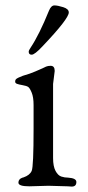

<svg xmlns="http://www.w3.org/2000/svg" viewBox="-20 -682 324 709"><path d="M86 -491C86 -483.7 89.7 -480 97 -480C104.3 -480 117.7 -490.3 137 -511C201.7 -579 234 -620.7 234 -636C234 -644.7 227.2 -651.2 213.5 -655.5C199.8 -659.8 189 -662 181 -662C173 -662 166.3 -655.7 161 -643C137 -583.7 114.3 -538 93 -506C88.3 -499.3 86 -494.3 86 -491ZM159 4 230 6 245 7C256.3 7 262 1.3 262 -10C262 -19.3 252 -24.7 232 -26C223.3 -26 214.8 -27.3 206.5 -30C198.2 -32.7 191 -39.7 185 -51C179 -62.3 176 -78 176 -98V-372L182 -420C182 -432.7 177 -439 167 -439C160.3 -439 154.7 -438 150 -436C148 -434.7 143.8 -432.7 137.5 -430L110 -418C98 -412.7 82.7 -407.3 64 -402C58.7 -400 53.5 -397.8 48.5 -395.5C43.5 -393.2 40.2 -391 38.5 -389C36.8 -387 36 -384.2 36 -380.5C36 -376.8 38.2 -374.2 42.5 -372.5C46.8 -370.8 53.8 -369.2 63.5 -367.5C73.2 -365.8 80 -363.7 84 -361C88 -358.3 92.3 -351.3 97 -340C101.7 -328.7 104 -313.3 104 -294V-206C104 -113.3 101.7 -61.7 97 -51C92.3 -40.3 82.3 -32.3 67 -27C65 -26.3 63.7 -26 63 -26C53 -22.7 48 -16.5 48 -7.5C48 1.5 61.3 6 88 6Z"/></svg>

Font: Sorts Mill Goudy
Style: Regular
Weight: 400
Version: Version 003.101